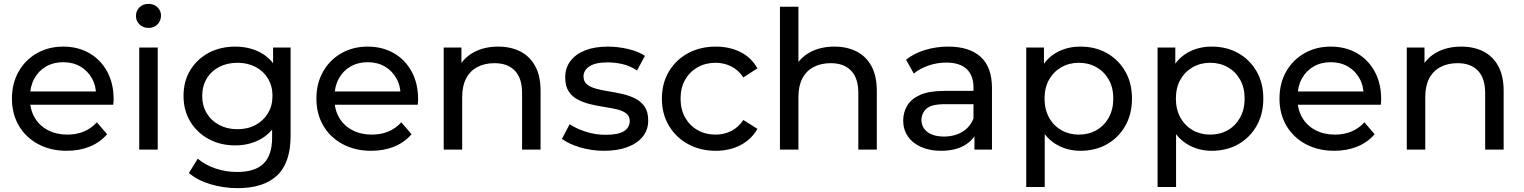

<svg xmlns="http://www.w3.org/2000/svg" viewBox="-20 -777 7915 997"><path d="M327 6Q242 6 177.5 -29Q113 -64 77.5 -125Q42 -186 42 -265Q42 -344 76.5 -405Q111 -466 171.5 -500.5Q232 -535 308 -535Q385 -535 444 -501Q503 -467 536.5 -405.5Q570 -344 570 -262Q570 -256 569.5 -248Q569 -240 568 -233H117V-302H518L479 -278Q480 -329 458 -369Q436 -409 397.5 -431.5Q359 -454 308 -454Q258 -454 219 -431.5Q180 -409 158 -368.5Q136 -328 136 -276V-260Q136 -207 160.5 -165.5Q185 -124 229 -101Q273 -78 330 -78Q377 -78 415.5 -94Q454 -110 483 -142L536 -80Q500 -38 446.5 -16Q393 6 327 6Z M703 0V-530H799V0ZM751 -632Q723 -632 704.5 -650Q686 -668 686 -694Q686 -721 704.5 -739Q723 -757 751 -757Q779 -757 797.5 -739.5Q816 -722 816 -696Q816 -669 798 -650.5Q780 -632 751 -632Z M1214 200Q1141 200 1072.5 179.5Q1004 159 961 121L1007 47Q1044 79 1098 97.5Q1152 116 1211 116Q1305 116 1349 72Q1393 28 1393 -62V-174L1403 -279L1398 -385V-530H1489V-72Q1489 68 1419 134Q1349 200 1214 200ZM1202 -22Q1125 -22 1064.5 -54.5Q1004 -87 968.5 -145Q933 -203 933 -279Q933 -356 968.5 -413.5Q1004 -471 1064.5 -503Q1125 -535 1202 -535Q1270 -535 1326 -507.5Q1382 -480 1415.5 -423Q1449 -366 1449 -279Q1449 -193 1415.5 -136Q1382 -79 1326 -50.5Q1270 -22 1202 -22ZM1213 -106Q1266 -106 1307 -128Q1348 -150 1371.5 -189Q1395 -228 1395 -279Q1395 -330 1371.5 -369Q1348 -408 1307 -429.5Q1266 -451 1213 -451Q1160 -451 1118.5 -429.5Q1077 -408 1053.5 -369Q1030 -330 1030 -279Q1030 -228 1053.5 -189Q1077 -150 1118.5 -128Q1160 -106 1213 -106Z M1908 6Q1823 6 1758.5 -29Q1694 -64 1658.5 -125Q1623 -186 1623 -265Q1623 -344 1657.5 -405Q1692 -466 1752.5 -500.5Q1813 -535 1889 -535Q1966 -535 2025 -501Q2084 -467 2117.5 -405.5Q2151 -344 2151 -262Q2151 -256 2150.5 -248Q2150 -240 2149 -233H1698V-302H2099L2060 -278Q2061 -329 2039 -369Q2017 -409 1978.5 -431.5Q1940 -454 1889 -454Q1839 -454 1800 -431.5Q1761 -409 1739 -368.5Q1717 -328 1717 -276V-260Q1717 -207 1741.5 -165.5Q1766 -124 1810 -101Q1854 -78 1911 -78Q1958 -78 1996.5 -94Q2035 -110 2064 -142L2117 -80Q2081 -38 2027.5 -16Q1974 6 1908 6Z M2284 0V-530H2376V-387L2361 -425Q2387 -477 2441 -506Q2495 -535 2567 -535Q2632 -535 2681.5 -510Q2731 -485 2759 -434Q2787 -383 2787 -305V0H2691V-294Q2691 -371 2653.5 -410Q2616 -449 2548 -449Q2497 -449 2459 -429Q2421 -409 2400.5 -370Q2380 -331 2380 -273V0Z M3117 6Q3051 6 2991.5 -12Q2932 -30 2898 -56L2938 -132Q2972 -109 3022 -93Q3072 -77 3124 -77Q3191 -77 3220.5 -96Q3250 -115 3250 -149Q3250 -174 3232 -188Q3214 -202 3184.5 -209Q3155 -216 3119 -221.5Q3083 -227 3047 -235.5Q3011 -244 2981 -259.5Q2951 -275 2933 -302.5Q2915 -330 2915 -376Q2915 -424 2942 -460Q2969 -496 3018.5 -515.5Q3068 -535 3136 -535Q3188 -535 3241.5 -522.5Q3295 -510 3329 -487L3288 -411Q3252 -435 3213 -444Q3174 -453 3135 -453Q3072 -453 3041 -432.5Q3010 -412 3010 -380Q3010 -353 3028.5 -338.5Q3047 -324 3076.5 -316Q3106 -308 3142 -302.5Q3178 -297 3214 -288.5Q3250 -280 3279.5 -265Q3309 -250 3327.5 -223Q3346 -196 3346 -151Q3346 -103 3318 -68Q3290 -33 3239 -13.5Q3188 6 3117 6Z M3697 6Q3616 6 3552.5 -29Q3489 -64 3453 -125Q3417 -186 3417 -265Q3417 -344 3453 -405Q3489 -466 3552.5 -500.5Q3616 -535 3697 -535Q3769 -535 3825.5 -506.5Q3882 -478 3913 -422L3840 -375Q3814 -414 3776.5 -432.5Q3739 -451 3696 -451Q3644 -451 3603 -428Q3562 -405 3538 -363.5Q3514 -322 3514 -265Q3514 -208 3538 -166Q3562 -124 3603 -101Q3644 -78 3696 -78Q3739 -78 3776.5 -96.5Q3814 -115 3840 -154L3913 -108Q3882 -53 3825.5 -23.5Q3769 6 3697 6Z M4030 0V-742H4126V-387L4107 -425Q4133 -477 4187 -506Q4241 -535 4313 -535Q4378 -535 4427.5 -510Q4477 -485 4505 -434Q4533 -383 4533 -305V0H4437V-294Q4437 -371 4399.5 -410Q4362 -449 4294 -449Q4243 -449 4205 -429Q4167 -409 4146.5 -370Q4126 -331 4126 -273V0Z M5040 0V-112L5035 -133V-324Q5035 -385 4999.5 -418.5Q4964 -452 4893 -452Q4846 -452 4801 -436.5Q4756 -421 4725 -395L4685 -467Q4726 -500 4783.5 -517.5Q4841 -535 4904 -535Q5013 -535 5072 -482Q5131 -429 5131 -320V0ZM4866 6Q4807 6 4762.5 -14Q4718 -34 4694 -69.5Q4670 -105 4670 -150Q4670 -193 4690.5 -228Q4711 -263 4757.5 -284Q4804 -305 4883 -305H5051V-236H4887Q4815 -236 4790 -212Q4765 -188 4765 -154Q4765 -115 4796 -91.5Q4827 -68 4882 -68Q4936 -68 4976.5 -92Q5017 -116 5035 -162L5054 -96Q5035 -49 4987 -21.5Q4939 6 4866 6Z M5590 6Q5524 6 5469.5 -24.5Q5415 -55 5382.5 -115Q5350 -175 5350 -265Q5350 -355 5381.5 -415Q5413 -475 5467.5 -505Q5522 -535 5590 -535Q5668 -535 5728 -501Q5788 -467 5823 -406.5Q5858 -346 5858 -265Q5858 -184 5823 -123Q5788 -62 5728 -28Q5668 6 5590 6ZM5309 194V-530H5401V-387L5395 -264L5405 -141V194ZM5582 -78Q5633 -78 5673.5 -101Q5714 -124 5737.5 -166.5Q5761 -209 5761 -265Q5761 -322 5737.5 -363.5Q5714 -405 5673.5 -428Q5633 -451 5582 -451Q5532 -451 5491.5 -428Q5451 -405 5427.5 -363.5Q5404 -322 5404 -265Q5404 -209 5427.5 -166.5Q5451 -124 5491.5 -101Q5532 -78 5582 -78Z M6272 6Q6206 6 6151.5 -24.5Q6097 -55 6064.5 -115Q6032 -175 6032 -265Q6032 -355 6063.5 -415Q6095 -475 6149.5 -505Q6204 -535 6272 -535Q6350 -535 6410 -501Q6470 -467 6505 -406.5Q6540 -346 6540 -265Q6540 -184 6505 -123Q6470 -62 6410 -28Q6350 6 6272 6ZM5991 194V-530H6083V-387L6077 -264L6087 -141V194ZM6264 -78Q6315 -78 6355.5 -101Q6396 -124 6419.5 -166.5Q6443 -209 6443 -265Q6443 -322 6419.5 -363.5Q6396 -405 6355.5 -428Q6315 -451 6264 -451Q6214 -451 6173.5 -428Q6133 -405 6109.5 -363.5Q6086 -322 6086 -265Q6086 -209 6109.5 -166.5Q6133 -124 6173.5 -101Q6214 -78 6264 -78Z M6909 6Q6824 6 6759.5 -29Q6695 -64 6659.5 -125Q6624 -186 6624 -265Q6624 -344 6658.5 -405Q6693 -466 6753.5 -500.5Q6814 -535 6890 -535Q6967 -535 7026 -501Q7085 -467 7118.5 -405.5Q7152 -344 7152 -262Q7152 -256 7151.5 -248Q7151 -240 7150 -233H6699V-302H7100L7061 -278Q7062 -329 7040 -369Q7018 -409 6979.5 -431.5Q6941 -454 6890 -454Q6840 -454 6801 -431.5Q6762 -409 6740 -368.5Q6718 -328 6718 -276V-260Q6718 -207 6742.5 -165.5Q6767 -124 6811 -101Q6855 -78 6912 -78Q6959 -78 6997.5 -94Q7036 -110 7065 -142L7118 -80Q7082 -38 7028.5 -16Q6975 6 6909 6Z M7285 0V-530H7377V-387L7362 -425Q7388 -477 7442 -506Q7496 -535 7568 -535Q7633 -535 7682.5 -510Q7732 -485 7760 -434Q7788 -383 7788 -305V0H7692V-294Q7692 -371 7654.5 -410Q7617 -449 7549 -449Q7498 -449 7460 -429Q7422 -409 7401.5 -370Q7381 -331 7381 -273V0Z"/></svg>

Font: Montserrat Thin Medium
Style: Regular
Weight: 500
Version: Version 9.000